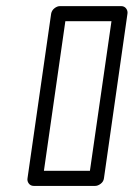

<svg xmlns="http://www.w3.org/2000/svg" viewBox="-20 -589 441 634"><path d="M70.8 0 148.9 -543.9Q150.9 -554.7 159.9 -561.8Q168.9 -568.8 178.2 -568.8H379.9Q390.6 -568.8 396.5 -561Q402.3 -553.2 400.9 -543.9L323.2 0Q321.8 10.7 312.5 17.8Q303.2 24.9 293.9 24.9H91.8Q81.1 24.9 75.2 17.1Q69.3 9.3 70.8 0ZM125 -24.9H276.9L348.1 -519H195.8Z"/></svg>

Font: Trueno ExtraBold Outline
Style: Italic
Weight: 800
Width: 6
Designer: Julieta Ulanovsky
Foundry: Julieta Ulanovsky
Version: Version 3.001b | FøM Fix